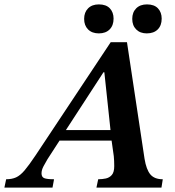

<svg xmlns="http://www.w3.org/2000/svg" viewBox="-77 -854 796 874"><path d="M162 0H-57L-49 -38Q-23 -38 -4 -46.5Q15 -55 35 -78.5Q55 -102 85 -147L427 -662H501L581 -131Q589 -82 607.5 -60Q626 -38 664 -38L658 0H362L370 -38Q388 -38 404.5 -41.5Q421 -45 432 -57.5Q443 -70 443 -98Q443 -109 442.5 -121Q442 -133 441 -143L431 -214H194L139 -129Q130 -114 121 -97Q112 -80 112 -65Q112 -48 124.5 -43Q137 -38 169 -38ZM223 -262H426L398 -525H394ZM591 -702Q561 -702 543 -720Q525 -738 525 -768Q525 -798 543 -816Q561 -834 592 -834Q625 -834 642 -816Q659 -798 659 -769Q659 -738 641 -720Q623 -702 591 -702ZM373 -702Q342 -702 324 -720Q306 -738 306 -768Q306 -798 324 -816Q342 -834 373 -834Q406 -834 423 -816Q440 -798 440 -769Q440 -738 422 -720Q404 -702 373 -702Z"/></svg>

Font: STIX Two Text SemiBold
Style: Italic
Weight: 600
Italic angle: -12°
Designer: Ross Mills, John Hudson & Paul Hanslow, Tiro Typeworks Ltd; with prior portions MicroPress Inc. and Coen Hoffman, Elsevi
Foundry: Tiro Typeworks Ltd
Version: Version 2.13 b171